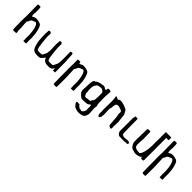

<svg xmlns="http://www.w3.org/2000/svg" viewBox="292 -2295 4075 4075"><g transform="rotate(45 2329.5 -257.0)"><path d="M413.1 8.3Q413.1 4.4 412.6 1Q411.6 -4.9 411.6 -12.2Q413.1 -23.9 413.1 -33.7Q413.1 -50.3 409.2 -66.4Q411.1 -113.3 411.1 -149.9Q411.1 -168 410.6 -183.6Q400.4 -387.2 340.8 -447.8Q331.1 -460.4 319.3 -460.4Q314 -460.4 297.9 -454.1Q268.6 -443.4 249.5 -435.1Q216.3 -420.9 208 -400.4Q195.3 -373 190.9 -357.9Q188.5 -350.6 181.2 -345.7Q175.8 -342.8 171.9 -336.4Q171.9 -270 177.7 -220.2Q182.1 -193.8 182.1 -166.5L181.6 -145.5L181.2 -139.2Q181.2 -133.8 182.9 -127.4Q184.6 -121.1 184.6 -113.3Q184.6 -105.5 182.1 -96.7Q179.7 -84.5 179.7 -79.6Q179.7 -73.2 182.1 -69.8Q188.5 -62.5 188.5 -45.4Q188.5 -38.1 189.5 -33.4Q190.4 -28.8 190.4 -24.9Q190.4 -20 186.5 1.5Q183.6 0.5 181.2 -1Q175.3 -4.9 169.9 -5.9Q168 -5.9 164.3 -3.2Q160.6 -0.5 158.7 -0.5Q155.3 -1 150.4 -1Q145.5 -1 139.4 -0.5Q133.3 0 127 0Q120.6 0 110.8 -0.5Q101.1 -1 93.8 -5.9Q86.4 -10.7 86.4 -25.9Q87.4 -32.7 87.4 -40Q87.4 -46.9 86.4 -53.7Q83.5 -83 83.5 -111.8L84.5 -160.2L84 -186.5Q81.5 -222.7 81.5 -229L83 -324.2Q83 -347.7 83.5 -358.9Q85.4 -379.4 85.4 -394L85 -486.8L81.5 -741.7Q81.5 -765.6 100.1 -765.6L118.7 -766.1Q148.9 -766.1 160.6 -764.6Q169.9 -727.1 169.9 -689.5L169.4 -675.8L169.9 -626.5Q169.9 -598.6 166 -570.8Q165 -565.4 165 -559.6L169.4 -492.2Q196.3 -494.1 214.8 -510.7Q236.3 -525.4 280.8 -525.4Q327.1 -525.4 390.6 -503.4Q429.2 -482.9 442.9 -442.9Q471.7 -369.1 483.4 -289.1Q486.3 -269.5 486.3 -245.1Q486.3 -208 491.7 -176.3L492.2 -170.9Q491.7 -166 490.7 -75.7Q493.7 -68.8 493.7 -33.7L493.2 -5.4Q493.2 -2.9 491.9 -0.7Q490.7 1.5 489.5 2.9Q488.3 4.4 487.3 5.9Z M840.8 17.1Q798.3 17.1 771.5 11.2Q737.8 2.4 711.9 -21Q707 -23.9 705.1 -28.8Q699.2 -43.9 690.7 -57.6Q682.1 -71.3 676.3 -86.9Q642.6 -187 640.1 -258.8Q634.8 -322.8 634.8 -355.5L634.3 -399.9Q633.3 -415.5 633.3 -430.7Q633.3 -456.5 636.2 -482.4Q638.2 -488.8 638.2 -494.6Q638.2 -501 637 -506.3Q635.7 -511.7 635.7 -515.1Q635.7 -537.1 672.9 -540Q692.4 -540 704.6 -521.5Q707 -518.1 711.9 -512.7L708.5 -415.5Q708.5 -395 711.4 -374Q714.8 -341.8 717.5 -308.8Q720.2 -275.9 725.6 -242.7Q727.1 -232.9 730 -205.1Q732.4 -185.5 733.9 -179.7Q735.4 -145 747.1 -111.3L755.9 -87.9Q762.7 -66.9 785.2 -65.4Q815.4 -63.5 837.9 -63.5Q867.7 -63.5 885.5 -66.7Q903.3 -69.8 909.7 -86.9Q942.4 -148.9 949.7 -171.9Q957.5 -205.1 960.4 -270Q955.6 -327.6 955.6 -358.4L955.1 -402.8Q954.1 -418.5 954.1 -433.6Q954.1 -459.5 957 -485.4Q959 -491.7 959 -497.6Q959 -503.9 957.8 -509.3Q956.5 -514.6 956.5 -518.1Q956.5 -522.5 958 -525.9Q958.5 -538.6 970.7 -541Q968.8 -541.5 968.8 -542Q968.8 -543 975.1 -543Q986.8 -550.3 996.6 -550.3Q1010.3 -550.3 1020 -535.2Q1022.9 -530.3 1024.4 -526.9Q1025.9 -523.4 1032.7 -515.6L1030.3 -445.3L1031.2 -413.1Q1037.6 -341.8 1037.6 -323.2Q1040.5 -282.7 1046.4 -245.6Q1047.9 -235.8 1050.8 -208Q1053.2 -188.5 1054.7 -182.6Q1056.2 -147.9 1067.9 -114.3L1076.7 -90.8Q1083.5 -69.8 1106 -68.4Q1136.2 -66.4 1158.7 -66.4Q1188.5 -66.4 1206.3 -69.6Q1224.1 -72.8 1230.5 -89.8Q1263.2 -151.9 1270.5 -174.8Q1282.2 -223.1 1282.2 -338.9Q1282.2 -384.8 1278.8 -488.8Q1280.3 -491.2 1280.3 -494.1L1278.8 -528.3Q1278.8 -541.5 1291.5 -543.9Q1289.6 -544.4 1289.6 -544.9Q1289.6 -545.9 1295.9 -545.9Q1307.6 -553.2 1317.4 -553.2Q1331.1 -553.2 1340.8 -538.1Q1347.2 -527.3 1347.7 -516.6Q1347.7 -502.4 1349.1 -488.3Q1350.1 -482.9 1352.1 -416Q1358.4 -344.7 1358.4 -328.4Q1358.4 -312 1358.9 -297.9Q1361.3 -290.5 1361.3 -276.4Q1359.4 -258.3 1359.4 -242.7L1359.9 -213.9Q1359.9 -181.6 1362.3 3.9Q1346.2 6.3 1312 6.3H1299.8Q1297.9 -26.4 1296.9 -60.5Q1278.3 -30.3 1261.2 -12.7Q1241.7 8.3 1211.9 12.7Q1184.6 14.2 1161.6 14.2Q1119.1 14.2 1092.3 8.3Q1058.6 -0.5 1032.7 -23.9Q1027.8 -26.9 1025.9 -31.7Q1020 -46.9 1011.7 -60.5Q1004.9 -70.8 1000 -82.5Q980.5 -49.3 940.4 -9.8Q920.9 11.2 891.1 15.6Q863.8 17.1 840.8 17.1Z M1600.1 206.5Q1556.6 205.1 1550.3 205.1Q1543.9 205.1 1534.2 204.6Q1524.4 204.1 1517.1 199.2Q1509.8 194.3 1509.8 120.6Q1510.7 113.8 1510.7 106.4Q1510.7 99.6 1509.8 92.8Q1506.8 14.6 1506.8 -14.2L1507.8 -62.5L1507.3 -186.5Q1504.9 -222.7 1504.9 -229L1506.3 -324.2Q1506.3 -347.7 1506.8 -358.9Q1508.8 -379.4 1508.8 -394L1508.3 -486.8L1504.9 -512.2Q1504.9 -536.1 1523.4 -536.1L1542 -536.6Q1572.3 -536.6 1584 -535.2Q1592.8 -499.5 1592.8 -492.7V-492.2Q1619.6 -494.1 1638.2 -510.7Q1659.7 -525.4 1704.1 -525.4Q1750.5 -525.4 1814 -503.4Q1852.5 -482.9 1866.2 -442.9Q1895 -369.1 1906.7 -289.1Q1909.7 -269.5 1909.7 -245.1Q1909.7 -208 1915 -176.3L1915.5 -170.9Q1915 -166 1914.1 -75.7Q1917 -68.8 1917 -33.7L1916.5 -5.4Q1916.5 -2.9 1915.3 -0.7Q1914.1 1.5 1912.8 2.9Q1911.6 4.4 1910.6 5.9L1836.4 8.3Q1836.4 4.4 1835.9 1Q1835 -4.9 1835 -12.2Q1836.4 -23.9 1836.4 -33.7Q1836.4 -50.3 1832.5 -66.4Q1834.5 -113.3 1834.5 -149.9Q1834.5 -168 1834 -183.6Q1823.7 -387.2 1764.2 -447.8Q1754.4 -460.4 1742.7 -460.4Q1737.3 -460.4 1721.2 -454.1Q1691.9 -443.4 1672.9 -435.1Q1639.6 -420.9 1631.3 -400.4Q1618.7 -373 1614.3 -357.9Q1611.8 -350.6 1604.5 -345.7Q1599.1 -342.8 1595.2 -336.4Q1595.2 -270 1601.1 -171.4Q1605.5 -145 1605.5 -20L1604 170.4Q1604 175.3 1600.1 206.5Z M2324.7 255.4Q2295.9 255.4 2253.4 246.6Q2232.4 236.3 2209.5 231Q2199.2 227.5 2188.5 220.7Q2184.6 216.3 2177.2 213.9Q2158.7 186 2142.6 170.2Q2126.5 154.3 2126.5 145.5Q2126.5 139.2 2125 132.3Q2125 112.3 2146 112.3Q2154.3 112.3 2161.9 113.8Q2169.4 115.2 2177.7 115.2Q2185.5 115.2 2192.9 113.3Q2202.1 113.3 2211.9 118.7L2221.7 141.1L2240.7 151.9L2268.6 177.2Q2275.4 174.8 2282.2 174.8Q2293 174.8 2303.2 180.7Q2319.3 180.7 2336.9 186Q2339.4 187 2343.3 187Q2355 177.2 2367.2 163.6Q2379.4 149.9 2387.2 127.4Q2399.9 117.2 2399.9 91.3Q2399.9 76.7 2396 58.1L2397 24.4Q2397 -4.4 2393.1 -50.3Q2373 -46.4 2345.2 -22.5Q2316.9 -2 2258.5 -0.7Q2200.2 0.5 2164.1 1.5Q2152.3 0.5 2142.1 -4.9Q2092.3 -37.1 2056.6 -84L2049.3 -103.5Q2037.6 -127.9 2037.6 -154.8Q2042.5 -222.7 2043.5 -264.6Q2045.4 -358.4 2051.3 -383.3Q2053.7 -393.6 2054.7 -403.3Q2063.5 -459.5 2095.2 -461.9Q2108.4 -462.9 2116.2 -475.1Q2139.2 -504.9 2255.9 -522Q2268.6 -523.9 2277.8 -525.9Q2287.1 -527.8 2295.4 -527.8Q2325.2 -527.8 2350.1 -504.9Q2358.9 -493.2 2371.6 -493.2L2379.9 -494.1Q2391.6 -496.6 2392.3 -515.9Q2393.1 -535.2 2400.9 -552.2H2407.7Q2425.8 -555.2 2438 -555.2Q2431.6 -555.2 2431.6 -555.7Q2431.6 -557.1 2442.9 -557.1Q2450.2 -557.1 2463.9 -549.8Q2472.2 -545.4 2481.4 -543Q2481.4 -539.1 2482.4 -535.2Q2483.4 -531.2 2483.4 -523.9Q2474.6 -425.3 2474.6 -389.2Q2474.6 -161.6 2484.9 -140.6Q2494.1 -124.5 2494.1 -106.9Q2494.1 -94.7 2489.5 -80.8Q2484.9 -66.9 2484.9 -51.8Q2484.9 -39.6 2487.1 -25.9Q2489.3 -12.2 2489.3 3.4Q2494.6 68.4 2494.6 101.6Q2494.6 125 2492.2 132.3Q2485.8 148.9 2481 163.6Q2474.1 205.1 2432.6 230.5Q2407.7 248 2324.7 255.4ZM2198.2 -81.1Q2202.1 -81.1 2207 -82.5Q2216.3 -85.4 2303.2 -95.2Q2317.9 -97.2 2323.2 -98.6V-109.4Q2323.2 -112.8 2330.1 -126Q2340.8 -146.5 2356.9 -161.1Q2374 -180.7 2374 -302.7Q2374 -341.3 2372.1 -354.5L2373 -386.2Q2373 -397 2370.1 -402.3Q2348.1 -438.5 2306.2 -453.6Q2299.3 -455.6 2287.1 -455.6Q2258.3 -455.6 2219.2 -446.3Q2194.3 -440.9 2186.5 -433.1L2156.2 -391.6Q2142.6 -376.5 2141.6 -365.2L2138.2 -338.4Q2131.3 -333 2131.3 -291.5Q2131.3 -206.5 2142.6 -172.9L2135.3 -158.7L2168.5 -88.9L2172.4 -89.8Q2175.3 -89.8 2184.8 -85.4Q2194.3 -81.1 2198.2 -81.1Z M2682.6 15.1Q2664.1 15.1 2661.6 0Q2661.6 -9.8 2652.3 -15.6Q2645.5 -41.5 2645.5 -66.4Q2645.5 -76.2 2646.2 -84Q2647 -91.8 2647 -99.6Q2647 -120.1 2644 -150.9Q2642.1 -168.5 2642.1 -183.1L2642.6 -187.5Q2644.5 -194.3 2644.5 -202.1L2644 -212.4Q2646 -305.2 2646.5 -397V-426.3Q2646.5 -490.2 2633.3 -551.3Q2638.7 -560.5 2645.5 -560.5Q2648.9 -560.5 2664.1 -550.3Q2668.9 -546.4 2676.3 -544.4Q2698.2 -539.6 2705.1 -533.7Q2709 -530.3 2711.4 -530.3Q2715.3 -530.3 2717.8 -534.7L2724.1 -538.1L2721.2 -537.1Q2733.9 -553.7 2763.7 -558.1Q2774.9 -560.5 2778.8 -560.5Q2819.8 -556.2 2879.6 -537.8Q2939.5 -519.5 2975.1 -495.6Q2981.4 -492.2 2985.8 -484.1Q2990.2 -476.1 3020 -421.9L3033.2 -398.4Q3035.6 -393.1 3035.6 -387.2V-384.3Q3035.6 -346.7 3042.5 -310.3Q3049.3 -273.9 3049.3 -249.5Q3049.3 -228.5 3056.2 -207.5L3056.6 -202.1L3053.7 -182.6Q3052.7 -173.3 3052.7 -154.8L3053.7 -140.1Q3053.7 -125 3051.5 -108.9Q3049.3 -92.8 3049.3 -75.7Q3049.3 -58.1 3051.3 -40.5L3052.2 -29.8Q3052.2 -7.8 3042.5 14.2Q3013.2 9.8 3000.5 3.4Q2970.2 -9.8 2967.8 -45.9Q2965.8 -88.4 2955.6 -210.9Q2954.1 -261.7 2940.9 -311Q2938.5 -322.8 2938.5 -338.9Q2938.5 -345.2 2939 -352.3Q2939.5 -359.4 2939.5 -366.7Q2939.5 -394 2932.1 -405.3Q2925.8 -412.1 2897.5 -422.9Q2834 -446.8 2805.2 -446.8Q2801.8 -446.8 2800.3 -446Q2798.8 -445.3 2797.1 -444.6Q2795.4 -443.8 2793.5 -443.8Q2758.3 -443.8 2747.6 -398.4Q2738.3 -366.7 2738.3 -332.5L2738.8 -324.2Q2738.8 -302.2 2728.5 -283.7Q2722.2 -272.9 2722.2 -257.8L2725.6 -190.9L2729 -103.5L2728 -85Q2727.1 -82.5 2726.8 -78.6Q2726.6 -74.7 2725.1 -69.6Q2723.6 -64.5 2723.6 -58.6L2724.6 -45.9Q2724.6 -28.3 2706.5 -0.5L2702.6 4.4Q2695.3 15.1 2682.6 15.1Z M3443.4 -0.5 3422.4 0 3344.2 -1.5 3306.2 -2.9 3293.9 -1.5Q3279.8 -1.5 3269 -7.3L3259.8 -14.2Q3213.4 -48.3 3213.4 -102.5L3214.8 -308.1Q3214.8 -352.5 3215.8 -355.2Q3216.8 -357.9 3217.3 -359.9L3217.8 -361.3L3216.8 -362.8Q3212.4 -371.6 3212.4 -380.9Q3212.4 -389.6 3213.4 -397.5Q3215.8 -411.1 3215.8 -442.9L3214.8 -475.6L3213.4 -483.4Q3213.4 -486.8 3215.8 -488.8Q3226.6 -508.3 3226.6 -530.8L3226.1 -535.2Q3226.1 -538.6 3227.8 -540.8Q3229.5 -543 3229.5 -545.4L3289.6 -544.4Q3298.3 -530.3 3298.3 -514.2L3298.8 -334.5L3302.2 -128.9Q3302.2 -103.5 3314 -80.6Q3325.7 -76.2 3335.4 -70.6Q3345.2 -64.9 3352.8 -61.8Q3360.4 -58.6 3366.7 -58.6Q3369.6 -58.6 3374.3 -59.3Q3378.9 -60.1 3391.6 -60.8Q3404.3 -61.5 3418.7 -62.5Q3433.1 -63.5 3445.1 -64.7Q3457 -65.9 3463.9 -67.1Q3470.7 -68.4 3478 -68.4Q3493.7 -68.4 3523.9 -55.7L3529.8 -53.7Q3532.2 -46.9 3532.2 -41Q3532.2 -28.3 3523.9 -21V-7.3Q3522.9 -7.3 3521.7 -6.1Q3520.5 -4.9 3466.3 -4.9Q3457 -0.5 3443.4 -0.5Z M4014.2 -682.1Q4013.7 -675.3 4012.2 -667.5V-589.8Q4013.7 -570.8 4013.7 -514.2Q4012.2 -485.4 4012.2 -456.1L4014.2 -297.9L4013.2 -146.5L4013.7 -49.8Q4015.6 -37.1 4015.6 -28.8Q4015.6 4.9 3993.2 4.9L3961.4 7.3Q3936.5 7.3 3934.6 -22.5L3935.1 -38.6Q3920.9 -18.6 3897.9 -5.9Q3834.5 17.6 3788.1 17.6Q3743.7 17.6 3722.2 2L3717.3 2.4Q3685.5 2.4 3640.1 -34.2Q3618.7 -57.6 3592.8 -121.6Q3592.8 -136.7 3590.8 -158.7L3588.9 -244.1Q3588.9 -251 3591.3 -289.1L3591.8 -316.9L3590.8 -368.2Q3590.8 -398.9 3593.8 -424.3Q3594.7 -431.6 3594.7 -439Q3594.7 -446.8 3593.8 -454.1Q3593.8 -531.7 3601.1 -537.1Q3608.4 -542.5 3618.2 -543Q3627.9 -543.5 3634.3 -543.5Q3640.6 -543.5 3644.3 -543Q3647.9 -542.5 3652.8 -542.5Q3657.7 -542.5 3661.1 -543Q3663.6 -543 3667.5 -538.6Q3670.9 -540 3673.6 -542Q3676.3 -543.9 3679.2 -544.9Q3683.1 -511.7 3683.1 -506.8L3684.6 -393.1Q3687 -361.3 3687 -338.9Q3687 -318.8 3685.1 -305.2Q3679.2 -252.4 3679.2 -182.1Q3676.3 -165 3676.3 -156.2Q3676.3 -148.4 3678.7 -146.5Q3681.2 -131.3 3683.6 -123Q3683.6 -91.8 3705.6 -88.9Q3713.9 -66.9 3752 -62.5Q3768.1 -56.2 3787.1 -56.2Q3795.9 -56.2 3805.2 -57.6Q3821.3 -51.3 3826.7 -51.3Q3838.4 -51.3 3848.1 -64.5Q3907.7 -128.4 3918 -343.8Q3918.5 -360.4 3918.5 -379.4Q3918.5 -418.5 3916.5 -467.8Q3920.4 -484.9 3920.4 -610.8Q3920.4 -621.1 3918.9 -633.8Q3918.9 -754.9 3919.9 -761.2Q3920.4 -765.1 3920.4 -769L3948.2 -764.2Q3949.7 -766.1 3951.2 -766.1Q3952.6 -766.1 3955.1 -763.7H3971.2Q3975.1 -765.6 3986.8 -765.6Q3992.7 -763.7 3998.5 -763.7L4031.2 -766.1L4052.7 -764.2L4072.8 -765.6Q4075.2 -767.6 4077.1 -767.6Q4084 -767.6 4084 -743.7L4084.5 -710Q4084.5 -683.6 4078.6 -681.6L4067.9 -682.6Q4063.5 -682.6 4058.1 -681.2Q4054.2 -681.2 4052.7 -682.1Q4042 -683.6 4026.9 -683.6Z M4267.1 206.5Q4264.2 205.6 4261.7 204.1Q4235.8 204.1 4229.7 204.6Q4223.6 205.1 4217.3 205.1Q4210.9 205.1 4201.2 204.6Q4191.4 204.1 4184.1 199.2Q4176.8 194.3 4176.8 120.6Q4177.7 113.8 4177.7 106.4Q4177.7 99.6 4176.8 92.8Q4173.8 14.6 4173.8 -14.2L4174.8 -62.5L4174.3 -186.5Q4171.9 -222.7 4171.9 -229L4173.3 -324.2Q4173.3 -347.7 4173.8 -358.9Q4175.8 -379.4 4175.8 -394Q4175.3 -486.8 4171.9 -741.7Q4171.9 -765.6 4190.4 -765.6L4209 -766.1Q4239.3 -766.1 4251 -764.6Q4260.3 -727.1 4260.3 -689.5L4259.8 -675.8L4260.3 -626.5Q4260.3 -598.6 4256.3 -570.8Q4255.4 -565.4 4255.4 -559.6L4259.8 -492.2Q4286.6 -494.1 4305.2 -510.7Q4326.7 -525.4 4371.1 -525.4Q4417.5 -525.4 4481 -503.4Q4519.5 -482.9 4533.2 -442.9Q4562 -369.1 4573.7 -289.1Q4576.7 -269.5 4576.7 -245.1Q4576.7 -208 4582 -176.3L4582.5 -170.9Q4582 -166 4581.1 -75.7Q4584 -68.8 4584 -33.7L4583.5 -5.4Q4583.5 -2.9 4582.3 -0.7Q4581.1 1.5 4579.8 2.9Q4578.6 4.4 4577.6 5.9L4503.4 8.3Q4503.4 4.4 4502.9 1Q4502 -4.9 4502 -12.2Q4503.4 -23.9 4503.4 -33.7Q4503.4 -50.3 4499.5 -66.4Q4501.5 -113.3 4501.5 -149.9Q4501.5 -168 4501 -183.6Q4490.7 -387.2 4431.2 -447.8Q4421.4 -460.4 4409.7 -460.4Q4404.3 -460.4 4388.2 -454.1Q4358.9 -443.4 4339.8 -435.1Q4306.6 -420.9 4298.3 -400.4Q4285.6 -373 4281.2 -357.9Q4278.8 -350.6 4271.5 -345.7Q4266.1 -342.8 4262.2 -336.4Q4262.2 -270 4268.1 -171.4Q4272.5 -145 4272.5 -20L4271 170.4Q4271 175.3 4267.1 206.5Z"/></g></svg>

Font: Kurland
Style: Regular
Weight: 400
Designer: GGBot
Version: 0.22